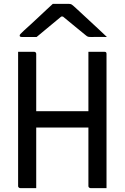

<svg xmlns="http://www.w3.org/2000/svg" viewBox="-20 -966 640 986"><path d="M73 -700Q94 -700 114 -700Q134 -700 155 -700Q160 -700 163 -697Q166 -694 166 -689Q166 -603 166 -517Q166 -431 166 -344.5Q166 -258 166 -172Q166 -86 166 0Q145 0 125 0Q105 0 84 0Q81 0 78.5 -1.5Q76 -3 74.5 -5Q73 -7 73 -11Q73 -108 73 -206Q73 -304 73 -402Q73 -500 73 -598Q73 -624 73 -649Q73 -674 73 -700ZM121 -395H391Q403 -395 414.5 -395Q426 -395 437 -395L465 -405L478 -311H132Q129 -311 127 -311.5Q125 -312 123.5 -313.5Q122 -315 121.5 -317Q121 -319 121 -322ZM527 0Q506 0 486 0Q466 0 445 0Q442 0 439.5 -1.5Q437 -3 435.5 -5Q434 -7 434 -11Q434 -97 434 -183Q434 -269 434 -355.5Q434 -442 434 -528Q434 -614 434 -700Q455 -700 475 -700Q495 -700 516 -700Q519 -700 521 -699.5Q523 -699 524.5 -697.5Q526 -696 526.5 -694Q527 -692 527 -689Q527 -617 527 -543Q527 -469 527 -396Q527 -323 527 -250Q527 -177 527 -104Q527 -77 527 -51Q527 -25 527 0ZM251 -946Q261 -946 277 -946Q293 -946 309.5 -946Q326 -946 335 -946Q343 -946 348.5 -942.5Q354 -939 369 -925Q377 -918 395 -901Q413 -884 436.5 -862.5Q460 -841 484 -818.5Q508 -796 529 -776Q510 -777 488 -776.5Q466 -776 448 -776Q437 -776 432 -777.5Q427 -779 419 -786Q403 -799 367 -828.5Q331 -858 279 -901L332 -881Q316 -881 300 -881Q284 -881 268 -881L320 -902Q270 -860 233 -830Q196 -800 168 -776H92Q88 -776 85.5 -777Q83 -778 82 -779.5Q81 -781 81 -783Q81 -787 85 -791.5Q89 -796 104 -810Q117 -822 136.5 -839.5Q156 -857 177.5 -877.5Q199 -898 218.5 -916Q238 -934 251 -946Z"/></svg>

Font: RecMonoLinear Nerd Font Mono
Style: Regular
Weight: 400
Monospace: yes
Version: Version 1.085; ttfautohint (v1.8.4.7-5d5b);Nerd Fonts 3.2.1